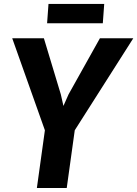

<svg xmlns="http://www.w3.org/2000/svg" viewBox="-20 -938 685 958"><path d="M164 0 204 -288 41 -747H199L283.5 -467L296.5 -409.5L322 -467L478.5 -747H645L353 -288L313 0ZM215 -822 222 -918.5H500L493 -822Z"/></svg>

Font: Merriweather Sans Italic
Style: Bold
Weight: 700
Italic angle: -7.5°
Designer: Eben Sorkin
Foundry: Eben Sorkin
Version: Version 1.008; ttfautohint (v1.7.19-72a1) -l 8 -r 50 -G 200 